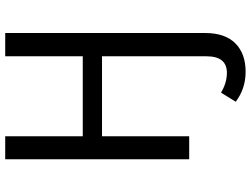

<svg xmlns="http://www.w3.org/2000/svg" viewBox="-130 -598 939 718"><g transform="rotate(-90 339.0 -238.5)"><path d="M488 -688H575V60Q575 134 536.5 172.5Q498 211 430 211Q367 211 318 174L352 119Q389 141 426 141Q488 141 488 65V-326H189V0H103V-688H189V-398H488Z"/></g></svg>

Font: FiraGO Book
Style: Regular
Weight: 350
Designer: bBox Type
Foundry: bBox Type GmbH
Version: Version 1.001;PS 001.001;hotconv 1.0.88;makeotf.lib2.5.64775